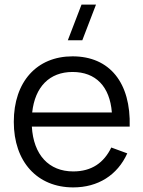

<svg xmlns="http://www.w3.org/2000/svg" viewBox="-20 -800 624 835"><path d="M338 -625 397.5 -780H334.5L275 -625ZM298.5 -54.5C192.5 -54.5 125.5 -126.5 118.5 -249.5H544C549.5 -439.5 457.5 -555 295.5 -555C140 -555 40 -444.5 40 -270C40 -96.5 142 15 298.5 15C406 15 490.5 -38 533.5 -133L464 -158.5C432 -92.5 379 -54.5 298.5 -54.5ZM120 -311C132 -422.5 195.5 -487 295.5 -487C396.5 -487 457.5 -424 466.5 -311Z"/></svg>

Font: Vela Sans
Style: Regular
Weight: 400
Designer: Principal design: Mikhail Sharanda - project Manrope.
Design modification: Ravid Balaliev
Foundry: Mikhail Sharanda
Version: Version 1.001